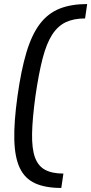

<svg xmlns="http://www.w3.org/2000/svg" viewBox="-20 -825 451 950"><path d="M283.3 105Q204.4 105 153.7 81.9Q103 58.8 78 6.3Q53 -46.3 50.8 -133.8Q48.6 -221.3 66.6 -350Q84.6 -478.7 110.9 -566.2Q137.3 -653.7 177 -706.3Q216.8 -758.8 274.2 -781.9Q331.5 -805 411.3 -805L401 -733.8Q345.2 -733.8 305.6 -715.2Q266 -696.5 238.1 -653.4Q210.2 -610.3 190.9 -536.1Q171.7 -461.8 155.4 -350Q140.1 -238.2 138.7 -163.9Q137.4 -89.7 152.9 -46.6Q168.4 -3.5 203.2 15.2Q237.9 33.8 293.7 33.8Z"/></svg>

Font: Pathway Extreme 8pt Thin
Style: Italic
Weight: 100
Italic angle: -8°
Designer: Eduardo Rodriguez Tunni
Foundry: Eduardo Rodriguez Tunni
Version: Version 1.000